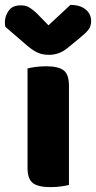

<svg xmlns="http://www.w3.org/2000/svg" viewBox="-57 -760 394 788"><path d="M150 8Q100 8 78 -8.5Q56 -25 56 -72V-479Q67 -482 87.5 -485Q108 -488 132 -488Q182 -488 204 -471.5Q226 -455 226 -408V-1Q215 2 194.5 5Q174 8 150 8ZM142 -656 232 -740Q271 -740 294 -721.5Q317 -703 317 -674Q317 -652 305.5 -637.5Q294 -623 269 -603L224 -566Q204 -549 184.5 -542Q165 -535 145 -535Q131 -535 120 -537Q109 -539 97.5 -544Q86 -549 72 -559Q58 -569 39 -586L-35 -650Q-36 -655 -36.5 -659Q-37 -663 -37 -668Q-37 -694 -21.5 -716Q-6 -738 27 -738Q37 -738 45.5 -736.5Q54 -735 63 -729.5Q72 -724 83 -715Q94 -706 108 -691Z"/></svg>

Font: Baloo Paaji 2 ExtraBold
Style: Regular
Weight: 800
Designer: Shuchita Grover, Noopur Datye and Ek Type
Foundry: Ek Type
Version: Version 1.640;hotconv 1.0.111;makeotfexe 2.5.65597; ttfautoh